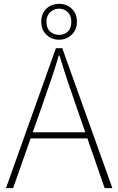

<svg xmlns="http://www.w3.org/2000/svg" viewBox="-20 -976 614 996"><path d="M11 0 270 -726H303L563 0H523L372 -435Q349 -501 329 -560.5Q309 -620 289 -688H285Q265 -620 244.5 -560.5Q224 -501 201 -435L48 0ZM123 -258V-290H447V-258ZM287 -770Q247 -770 220.5 -796Q194 -822 194 -863Q194 -906 220.5 -931Q247 -956 287 -956Q325 -956 352 -931Q379 -906 379 -863Q379 -822 352 -796Q325 -770 287 -770ZM287 -795Q313 -795 331.5 -812Q350 -829 350 -863Q350 -895 331.5 -913Q313 -931 287 -931Q260 -931 240.5 -913Q221 -895 221 -863Q221 -829 240.5 -812Q260 -795 287 -795Z"/></svg>

Font: Shanggu Sans SC VF
Style: Regular
Weight: 250
Designer: GuiWonder
Version: Version 1.021